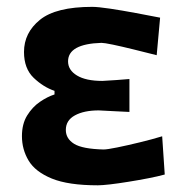

<svg xmlns="http://www.w3.org/2000/svg" viewBox="-20 -530 538 560"><path d="M265.5 10.5Q179.5 10.5 131.2 -9.2Q83 -29 63.5 -61.5Q44 -94 44 -133Q44 -168.5 59.2 -193.2Q74.5 -218 96.5 -233Q118.5 -248 139 -254.5V-265Q106.5 -276 78.2 -303Q50 -330 50 -378.5Q50 -434.5 96.5 -472.2Q143 -510 249 -510Q265.5 -510 300.8 -504.8Q336 -499.5 376.2 -492Q416.5 -484.5 447 -478.5L437 -369Q402 -378 368.2 -386.2Q334.5 -394.5 309.2 -399.8Q284 -405 276 -405Q178.5 -402 178.5 -351Q178.5 -325.5 204.5 -309.8Q230.5 -294 278.5 -294Q299 -295 319 -296.5Q339 -298 357.5 -299.5V-203.5Q336.5 -204.5 316.5 -205.5Q296.5 -206.5 268 -208Q225 -208 198.5 -193.5Q172 -179 172 -151Q172 -125.5 196.2 -110.5Q220.5 -95.5 282 -94Q292.5 -94 322 -100Q351.5 -106 387.5 -114.8Q423.5 -123.5 453 -132.5L460.5 -21Q440.5 -15.5 412.2 -10Q384 -4.5 354.5 0.2Q325 5 301 7.8Q277 10.5 265.5 10.5Z"/></svg>

Font: Commissioner Loud SemiBold
Style: Regular
Weight: 600
Designer: Kostas Bartsokas
Foundry: Kostas Bartsokas
Version: Version 1.000; ttfautohint (v1.8.3)